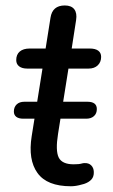

<svg xmlns="http://www.w3.org/2000/svg" viewBox="-20 -662 408 692"><path d="M94.2 -171.2 133.1 -414.8H78.6Q59.5 -414.8 49 -422.9Q38.5 -430.9 38.5 -445.5Q38.5 -465.5 51.2 -476.3Q64 -487.1 86.9 -487.1H144.4L162 -598.1Q168.7 -642.3 213.5 -642.3Q237.3 -642.3 247.8 -628.5Q258.2 -614.8 254.3 -589.7L238.4 -487.1H303.7Q323.5 -487.1 334 -479.4Q344.5 -471.6 344.5 -457.1Q344.5 -438.3 332.4 -426.6Q320.2 -414.8 299.2 -414.8H226.7L189.2 -179.5Q179.5 -119.2 191.5 -94.5Q203.6 -69.8 245.5 -69.8Q264.9 -69.8 274.4 -72.6Q279.3 -74.2 284.2 -74.2Q299.7 -75 308.7 -66Q317.7 -57.1 318.1 -42.5Q318.8 -25.1 309.3 -14.9Q299.8 -4.6 283 0.9Q278.2 2.5 275.4 2.9Q253.7 9.3 235.6 9.3Q149.5 9.3 115.1 -38.5Q80.6 -86.3 94.2 -171.2ZM30 -259.9Q30 -276.1 40.1 -285.7Q50.1 -295.3 68 -295.3H294.8Q329 -295.3 329 -269Q329 -252.7 318.6 -243.5Q308.2 -234.2 290.9 -234.2H64.1Q47.3 -234.2 38.6 -241Q30 -247.8 30 -259.9Z"/></svg>

Font: SN Pro Thin
Style: Italic
Weight: 200
Italic angle: -9°
Designer: Tobias Whetton
Foundry: Supernotes
Version: Version 1.003;Glyphs 3.3 (3324)